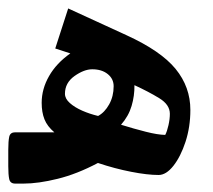

<svg xmlns="http://www.w3.org/2000/svg" viewBox="-38 -437 506 457"><path d="M-1.8 -122.1Q-13.6 -122.1 -16 -111.7Q-18.3 -101.2 -18.3 -80.3V-41.4Q-18.3 -20.9 -16 -10.5Q-13.6 0 -1.8 0H18Q53.2 0 99.2 -11.4Q145.2 -22.7 195.1 -49.1Q235.4 -35.6 274.1 -28.1Q312.8 -20.5 339.6 -20.5Q357.5 -20.5 374.8 -42.4Q392 -64.2 403.6 -99.6Q415.1 -134.9 415.1 -175.3Q415.1 -229.9 380.1 -272.8Q345.1 -315.7 263.3 -353.1L124.3 -416.9L93.5 -321.6L129.4 -309.9Q96.1 -286.4 78.7 -255.8Q61.2 -225.2 61.2 -192.2Q61.2 -169.8 67.8 -153.1Q74.4 -136.4 91.3 -122.1Q78.8 -122.1 66.2 -122.1Q53.5 -122.1 40.7 -122.1ZM195.5 -161Q175.7 -165.7 157.7 -173.6Q139.7 -181.5 128.2 -191.8Q116.6 -202.1 116.6 -213.8Q116.6 -239.8 139.3 -256Q162.1 -272.1 181.5 -272.1Q204.3 -272.1 218.4 -260.7Q232.5 -249.4 232.5 -231.8Q232.5 -207.9 221.9 -188.7Q211.2 -169.4 195.5 -161ZM250.1 -140.1Q268.1 -160.6 275.2 -184.8Q282.4 -209 282 -234.3Q316.1 -218.6 341.2 -203.2Q366.3 -187.8 366.3 -166.1Q366.3 -153.6 363 -139Q359.7 -124.3 355.3 -115.9Q337.4 -116.2 309.1 -123.4Q280.9 -130.5 250.1 -140.1Z"/></svg>

Font: Parastoo
Style: Regular
Weight: 400
Foundry: Saber Rastikerdar (saber.rastikerdar@gmail.com)
Version: Version 3.000